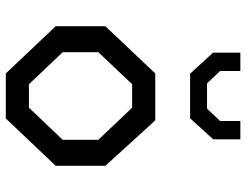

<svg xmlns="http://www.w3.org/2000/svg" viewBox="-113 -733 846 660"><g transform="rotate(90 310.0 -403.0)"><path d="M70 -171.5V-342.2L232.5 -513.7H393.8L550 -342.2V-171.5L387.2 0H232.5ZM350.2 -79.5 460.5 -195.5V-318.2L350.2 -434.2H269.5L159.5 -318.2V-195.5L269.5 -79.5ZM161 -712.5V-806.2H224V-736.5L266.5 -691.7H353.5L396 -736.5V-806.2H459V-713L386.8 -633.5H233.2Z"/></g></svg>

Font: Monaspace Krypton Var
Style: Regular
Weight: 400
Designer: Riley Cran and the Lettermatic Team
Version: Version 1.101 (Monaspace Krypton Var)